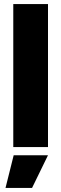

<svg xmlns="http://www.w3.org/2000/svg" viewBox="-20 -720 300 940"><path d="M7 200H137L215 40H47ZM45 -700V0H215V-700Z"/></svg>

Font: Unageo
Style: Black
Weight: 900
Designer: Richard Sepsi
Foundry: Richard Sepsi
Version: Version 2.000